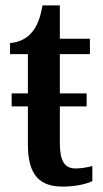

<svg xmlns="http://www.w3.org/2000/svg" viewBox="-20 -679 379 709"><path d="M321 -10V-66C302 -61 282 -57 259 -57C218 -57 201 -85 201 -151V-286H300V-334H201V-479H312V-536H201V-659H137C128 -609 116 -581 98 -560C81 -539 54 -523 17 -520V-479H83V-334H23V-286H83V-146C83 -30 128 10 212 10C263 10 302 -1 321 -10Z"/></svg>

Font: Noto Serif Condensed Semi
Style: Regular
Weight: 600
Width: 3
Designer: Monotype Design Team
Foundry: Monotype Imaging Inc.
Version: Version 1.002